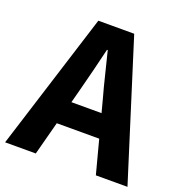

<svg xmlns="http://www.w3.org/2000/svg" viewBox="-139 -859 927 976"><g transform="rotate(20 325.0 -371.5)"><path d="M-6 0 228 -743H422L656 0H485L385 -379Q369 -436 354 -498.5Q339 -561 324 -619H320Q306 -560 290.5 -498Q275 -436 260 -379L160 0ZM146 -181V-307H502V-181Z"/></g></svg>

Font: Noto Sans TC ExtraBold
Style: Regular
Weight: 800
Designer: Ryoko NISHIZUKA  (kana, bopomofo & ideographs); Paul D. Hunt (Latin, Greek & Cyrillic); Sandoll Communications , Soo-you
Foundry: Adobe
Version: Version 2.004-H2;hotconv 1.0.118;makeotfexe 2.5.65603